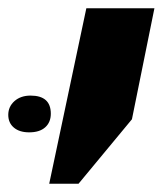

<svg xmlns="http://www.w3.org/2000/svg" viewBox="-86 -650 395 467"><path d="M33.7 -203.1 124 -629.9H289.6L234.9 -359.9L105 -203.1ZM-15.1 -328.1Q-38.6 -328.1 -52.2 -339.6Q-65.9 -351.1 -65.9 -370.6Q-65.9 -390.6 -50.8 -404.1Q-35.6 -417.5 -11.7 -417.5Q37.6 -417.5 37.6 -373.5Q37.6 -352.5 23.9 -340.3Q10.3 -328.1 -15.1 -328.1Z"/></svg>

Font: Open Sans Condensed ExtraBold
Style: Italic
Weight: 800
Width: 3
Italic angle: -12°
Designer: Monotype Design Team
Foundry: Monotype Imaging Inc.
Version: Version 3.003; ttfautohint (v1.8.4)